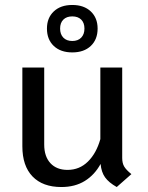

<svg xmlns="http://www.w3.org/2000/svg" viewBox="-20 -742 594 773"><path d="M509 -41 450 11Q418 -7 403 -28Q388 -49 385 -82Q361 -38 321.5 -13.5Q282 11 227 11Q152 11 111 -31.5Q70 -74 70 -153V-470H158V-160Q158 -112 183 -85Q208 -58 252 -58Q300 -58 334 -91.5Q368 -125 384 -182V-470H472V-106Q472 -85 480 -71.5Q488 -58 509 -41ZM169 -627Q169 -670 196.5 -696Q224 -722 271 -722Q318 -722 345.5 -696Q373 -670 373 -627Q373 -583 345.5 -557Q318 -531 271 -531Q224 -531 196.5 -557Q169 -583 169 -627ZM320 -627Q320 -650 307 -663Q294 -676 271 -676Q248 -676 235 -663Q222 -650 222 -627Q222 -604 235 -590.5Q248 -577 271 -577Q294 -577 307 -590.5Q320 -604 320 -627Z"/></svg>

Font: KoHo Medium
Style: Regular
Weight: 500
Version: Version 1.000; ttfautohint (v1.6)